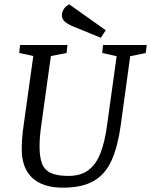

<svg xmlns="http://www.w3.org/2000/svg" viewBox="-20 -856 698 887"><path d="M270.3 11Q221.6 11 185.7 -1.4Q149.8 -13.7 126.3 -37Q102.7 -60.3 91.6 -92.9Q80.4 -125.6 80.4 -166.3Q80.4 -217.5 89.4 -278.8L133.8 -597.2L68.8 -611.2L72.8 -648H291.5L287.7 -611.2L215.1 -597.2L170.5 -276.3Q166.4 -247.8 164.5 -223.9Q162.7 -200 162.7 -179.5Q162.7 -130.9 173.9 -101Q185.2 -71.1 214.4 -57.2Q243.6 -43.3 296 -43.3Q354.8 -43.3 390.2 -71.3Q425.6 -99.2 445.2 -151.4Q464.9 -203.6 474.4 -276.3L518.9 -596.3L452.3 -611.2L456 -648H657.8L653.3 -611.2L581.5 -596.3L538 -278.9Q524.7 -181.2 496.3 -116.9Q468 -52.5 414.3 -20.8Q360.7 11 270.3 11ZM445.9 -681.4 315.8 -734.7Q292.5 -744.7 279.2 -756.2Q266 -767.7 266 -786.2Q266 -800.4 275.1 -814.6Q284.3 -828.7 299.9 -835.9L468.4 -716.3Z"/></svg>

Font: Faustina Light
Style: Italic
Weight: 300
Italic angle: -8°
Designer: Alfonso Garcia
Foundry: http://www.omnibus-type.com
Version: Version 1.200